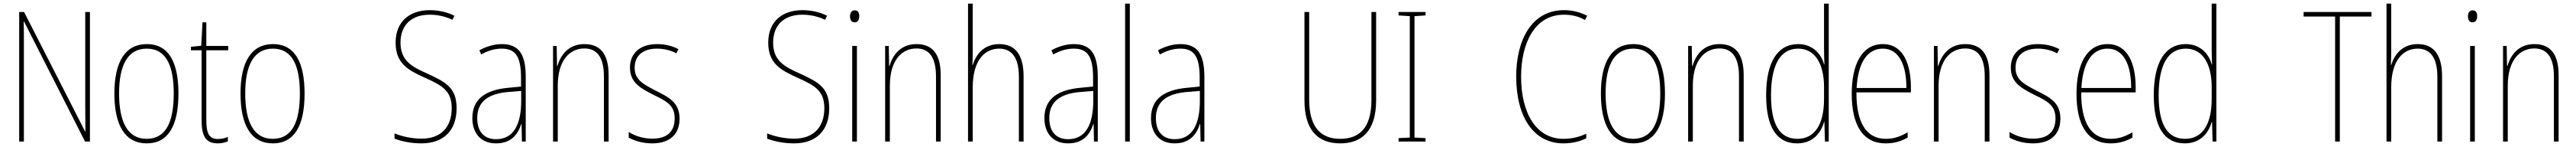

<svg xmlns="http://www.w3.org/2000/svg" viewBox="-20 -780 14232 810"><path d="M477 0V-714H451V-190C451 -156 452 -103 452 -56H450L113 -714H86V0H112V-534C112 -589 112 -625 111 -661H113L450 0Z M966 -264C966 -428 918 -537 791 -537C673 -537 612 -440 612 -265C612 -88 672 10 791 10C909 10 966 -87 966 -264ZM638 -265C638 -423 687 -512 791 -512C901 -512 940 -413 940 -265C940 -102 894 -15 790 -15C686 -15 638 -107 638 -265Z M1184 -14C1133 -14 1120 -49 1120 -119V-503H1241V-527H1120V-657H1099L1092 -528L1035 -522V-503H1094V-120C1094 -37 1112 10 1183 10C1207 10 1223 5 1239 -1V-26C1225 -19 1205 -14 1184 -14Z M1663 -264C1663 -428 1615 -537 1488 -537C1370 -537 1309 -440 1309 -265C1309 -88 1369 10 1488 10C1606 10 1663 -87 1663 -264ZM1335 -265C1335 -423 1384 -512 1488 -512C1598 -512 1637 -413 1637 -265C1637 -102 1591 -15 1487 -15C1383 -15 1335 -107 1335 -265Z M2503 -184C2503 -299 2440 -329 2338 -376C2259 -411 2193 -444 2193 -545C2193 -644 2256 -699 2354 -699C2389 -699 2434 -693 2480 -671L2491 -693C2455 -712 2405 -724 2355 -724C2245 -724 2166 -663 2166 -545C2166 -429 2237 -393 2325 -353C2424 -309 2476 -280 2476 -184C2476 -77 2414 -16 2310 -16C2256 -16 2201 -28 2160 -45V-16C2202 0 2255 10 2309 10C2427 10 2503 -57 2503 -184Z M2752 -537C2711 -537 2667 -524 2629 -503L2639 -480C2682 -504 2719 -512 2752 -512C2827 -512 2859 -471 2859 -351V-303L2786 -296C2662 -284 2590 -234 2590 -129C2590 -53 2631 10 2721 10C2807 10 2843 -43 2860 -96H2862L2864 0H2885V-356C2885 -486 2844 -537 2752 -537ZM2786 -273 2860 -279V-220C2859 -98 2820 -13 2721 -13C2655 -13 2617 -55 2617 -129C2617 -219 2676 -263 2786 -273Z M3209 -537C3120 -537 3077 -475 3060 -416H3058L3056 -527H3036V0H3062V-308C3062 -445 3126 -513 3209 -513C3276 -513 3317 -468 3317 -359V0H3343V-366C3343 -485 3295 -537 3209 -537Z M3735 -126C3735 -218 3673 -245 3600 -282C3531 -318 3487 -342 3487 -407C3487 -476 3536 -512 3610 -512C3649 -512 3690 -502 3717 -486L3729 -509C3698 -526 3656 -537 3611 -537C3512 -537 3461 -482 3461 -408C3461 -324 3519 -294 3594 -256C3662 -223 3708 -200 3708 -128C3708 -57 3669 -16 3584 -16C3536 -16 3490 -30 3454 -53V-22C3481 -6 3528 10 3584 10C3685 10 3735 -44 3735 -126Z M4562 -184C4562 -299 4499 -329 4397 -376C4318 -411 4252 -444 4252 -545C4252 -644 4315 -699 4413 -699C4448 -699 4493 -693 4539 -671L4550 -693C4514 -712 4464 -724 4414 -724C4304 -724 4225 -663 4225 -545C4225 -429 4296 -393 4384 -353C4483 -309 4535 -280 4535 -184C4535 -77 4473 -16 4369 -16C4315 -16 4260 -28 4219 -45V-16C4261 0 4314 10 4368 10C4486 10 4562 -57 4562 -184Z M4703 -723C4683 -723 4677 -706 4677 -690C4677 -672 4684 -657 4702 -657C4720 -657 4728 -671 4728 -691C4728 -707 4723 -723 4703 -723ZM4715 -527H4689V0H4715Z M5044 -537C4955 -537 4912 -475 4895 -416H4893L4891 -527H4871V0H4897V-308C4897 -445 4961 -513 5044 -513C5111 -513 5152 -468 5152 -359V0H5178V-366C5178 -485 5130 -537 5044 -537Z M5355 -493V-760H5329V0H5355V-299C5355 -447 5421 -512 5501 -512C5566 -512 5610 -469 5610 -356V0H5636V-360C5636 -480 5588 -537 5502 -537C5414 -537 5372 -477 5355 -422H5353C5354 -446 5355 -463 5355 -493Z M5913 -537C5872 -537 5828 -524 5790 -503L5800 -480C5843 -504 5880 -512 5913 -512C5988 -512 6020 -471 6020 -351V-303L5947 -296C5823 -284 5751 -234 5751 -129C5751 -53 5792 10 5882 10C5968 10 6004 -43 6021 -96H6023L6025 0H6046V-356C6046 -486 6005 -537 5913 -537ZM5947 -273 6021 -279V-220C6020 -98 5981 -13 5882 -13C5816 -13 5778 -55 5778 -129C5778 -219 5837 -263 5947 -273Z M6223 0V-760H6197V0Z M6502 -537C6461 -537 6417 -524 6379 -503L6389 -480C6432 -504 6469 -512 6502 -512C6577 -512 6609 -471 6609 -351V-303L6536 -296C6412 -284 6340 -234 6340 -129C6340 -53 6381 10 6471 10C6557 10 6593 -43 6610 -96H6612L6614 0H6635V-356C6635 -486 6594 -537 6502 -537ZM6536 -273 6610 -279V-220C6609 -98 6570 -13 6471 -13C6405 -13 6367 -55 6367 -129C6367 -219 6426 -263 6536 -273Z M7584 -228V-714H7558V-228C7558 -72 7488 -15 7386 -15C7278 -15 7214 -79 7214 -232V-714H7188V-228C7188 -66 7259 10 7386 10C7499 10 7584 -52 7584 -228Z M7857 0V-19L7796 -22V-691L7857 -695V-714H7708V-695L7770 -691V-22L7708 -19V0Z M8622 -699C8657 -699 8698 -693 8738 -670L8750 -693C8709 -714 8668 -724 8622 -724C8440 -724 8358 -554 8358 -359C8358 -133 8456 10 8619 10C8669 10 8714 -2 8745 -18V-43C8717 -30 8674 -15 8619 -15C8470 -15 8385 -154 8385 -358C8385 -537 8457 -699 8622 -699Z M9180 -264C9180 -428 9132 -537 9005 -537C8887 -537 8826 -440 8826 -265C8826 -88 8886 10 9005 10C9123 10 9180 -87 9180 -264ZM8852 -265C8852 -423 8901 -512 9005 -512C9115 -512 9154 -413 9154 -265C9154 -102 9108 -15 9004 -15C8900 -15 8852 -107 8852 -265Z M9481 -537C9392 -537 9349 -475 9332 -416H9330L9328 -527H9308V0H9334V-308C9334 -445 9398 -513 9481 -513C9548 -513 9589 -468 9589 -359V0H9615V-366C9615 -485 9567 -537 9481 -537Z M9910 10C9999 10 10043 -50 10059 -108H10061L10064 0H10085V-760H10059V-511C10059 -483 10060 -456 10061 -425H10059C10045 -481 9997 -537 9916 -537C9803 -537 9739 -439 9739 -255C9739 -82 9796 10 9910 10ZM9912 -15C9810 -15 9766 -101 9766 -255C9766 -425 9819 -512 9916 -512C10008 -512 10059 -430 10059 -300V-234C10059 -100 10011 -15 9912 -15Z M10384 -537C10267 -537 10212 -423 10212 -263C10212 -97 10269 10 10400 10C10448 10 10486 -2 10521 -22V-51C10478 -26 10443 -15 10400 -15C10292 -15 10237 -106 10238 -271H10539V-298C10539 -424 10498 -537 10384 -537ZM10384 -512C10475 -512 10515 -417 10514 -295H10239C10247 -440 10301 -512 10384 -512Z M10839 -537C10750 -537 10707 -475 10690 -416H10688L10686 -527H10666V0H10692V-308C10692 -445 10756 -513 10839 -513C10906 -513 10947 -468 10947 -359V0H10973V-366C10973 -485 10925 -537 10839 -537Z M11365 -126C11365 -218 11303 -245 11230 -282C11161 -318 11117 -342 11117 -407C11117 -476 11166 -512 11240 -512C11279 -512 11320 -502 11347 -486L11359 -509C11328 -526 11286 -537 11241 -537C11142 -537 11091 -482 11091 -408C11091 -324 11149 -294 11224 -256C11292 -223 11338 -200 11338 -128C11338 -57 11299 -16 11214 -16C11166 -16 11120 -30 11084 -53V-22C11111 -6 11158 10 11214 10C11315 10 11365 -44 11365 -126Z M11626 -537C11509 -537 11454 -423 11454 -263C11454 -97 11511 10 11642 10C11690 10 11728 -2 11763 -22V-51C11720 -26 11685 -15 11642 -15C11534 -15 11479 -106 11480 -271H11781V-298C11781 -424 11740 -537 11626 -537ZM11626 -512C11717 -512 11757 -417 11756 -295H11481C11489 -440 11543 -512 11626 -512Z M12052 10C12141 10 12185 -50 12201 -108H12203L12206 0H12227V-760H12201V-511C12201 -483 12202 -456 12203 -425H12201C12187 -481 12139 -537 12058 -537C11945 -537 11881 -439 11881 -255C11881 -82 11938 10 12052 10ZM12054 -15C11952 -15 11908 -101 11908 -255C11908 -425 11961 -512 12058 -512C12150 -512 12201 -430 12201 -300V-234C12201 -100 12153 -15 12054 -15Z M12909 0V-689H13084V-714H12709V-689H12883V0Z M13193 -493V-760H13167V0H13193V-299C13193 -447 13259 -512 13339 -512C13404 -512 13448 -469 13448 -356V0H13474V-360C13474 -480 13426 -537 13340 -537C13252 -537 13210 -477 13193 -422H13191C13192 -446 13193 -463 13193 -493Z M13643 -723C13623 -723 13617 -706 13617 -690C13617 -672 13624 -657 13642 -657C13660 -657 13668 -671 13668 -691C13668 -707 13663 -723 13643 -723ZM13655 -527H13629V0H13655Z M13984 -537C13895 -537 13852 -475 13835 -416H13833L13831 -527H13811V0H13837V-308C13837 -445 13901 -513 13984 -513C14051 -513 14092 -468 14092 -359V0H14118V-366C14118 -485 14070 -537 13984 -537Z"/></svg>

Font: Noto Sans Sinhala UI Condensed Thin
Style: Regular
Weight: 100
Width: 3
Designer: Jelle Bosma - Monotype Design Team
Foundry: Monotype Imaging Inc.
Version: Version 2.006